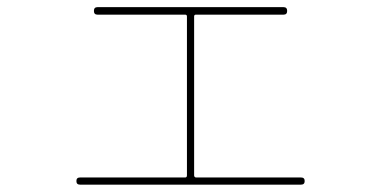

<svg xmlns="http://www.w3.org/2000/svg" viewBox="-20 -542 1040 524"><path d="M198.2 -38.1Q188.5 -38.1 188.5 -47.9Q188.5 -57.6 198.2 -57.6H485.4Q490.2 -57.6 490.2 -63.5V-497.1Q490.2 -502 485.4 -502H246.1Q236.3 -502 236.3 -512.2Q236.3 -522.5 246.1 -522.5H753.9Q763.7 -522.5 763.7 -512.2Q763.7 -502 753.9 -502H514.6Q509.8 -502 509.8 -497.1V-63.5Q509.8 -58.6 514.6 -57.6H801.8Q811.5 -57.6 811.5 -47.9Q811.5 -38.1 801.8 -38.1Z"/></svg>

Font: Rounded-X Mgen+ 2m thin
Style: Regular
Weight: 100
Designer: [Source Han Sans]
Ryoko NISHIZUKA  (kana & ideographs); Paul D. Hunt (Latin, Greek & Cyrillic); Wenlong ZHANG  (bopomofo
Version: Version 1.059.20150602